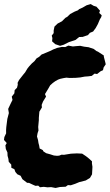

<svg xmlns="http://www.w3.org/2000/svg" viewBox="-29 -912 545 953"><path d="M246.8 21 225 16.8 206.8 17.8 188.2 15.4 169.4 17.4 160.8 9.4 147 10.4 134.6 5 115.2 -4.2 105.6 -4.6 93.6 -13.8 82.2 -22.6 73.2 -39.6 57 -47 47.4 -58.4 42.2 -72.4 27.4 -79.2 26.8 -95 14.4 -109 12.6 -124 8.6 -138.6 7.8 -155.4 0 -172.4 -2.2 -190.6 4.4 -202 -9.2 -217.4 -7.4 -231.6 1.4 -250.2 1.2 -266.2 2.2 -281 7.4 -321.8 15 -350.8 11.6 -371.4 20.2 -389.8 24.8 -399.6 33 -416 29.4 -432.4 42.2 -448.6 43.8 -464.8 55.4 -476.4 59.2 -491.4 58.4 -501 65.4 -514.8 87.2 -542.6 95.6 -552.6 106.8 -571.4 115.6 -582.6 130 -598.2 141.8 -608.2 152.6 -622.4 165.6 -630.2 177.4 -641.4 201.6 -651.2 217.6 -658 236.6 -667.2 254.6 -674.2 278.8 -679.2 294.8 -678.4 310.2 -685.6 332.8 -681.4 348.4 -683 369 -684.6 388.4 -680.4 410.8 -677.6 436.6 -668.8 449.4 -658.8 457.4 -655.4 486 -636.8 486.6 -629.6 493.2 -604.2 495.8 -592.8 485.4 -577.4 482.2 -563.6 470.2 -558.2 453 -544.6 440.4 -546.6 426.6 -535.4 408.6 -533 391.6 -531.8 369 -527.6 346 -525.6 316.2 -525 300.6 -526.6 285.8 -524.2 269.6 -520.6 258.8 -516.6 245 -508.8 232.6 -499.8 220 -488.4 212.4 -475 201.8 -457.4 194.2 -445 199.6 -432.4 184.6 -408.2 177.8 -391.2 179 -378.6 166.4 -357.8 163.8 -327V-316L160.6 -281.6L162 -264.4L157.6 -251.4L154.6 -234.6L159.8 -216.8L162 -202L165.4 -189.4L167.8 -175L183.6 -166.8L186 -161L200.2 -151.6L220.6 -146L238.4 -140.2L254.2 -138.6L265.2 -139.6L276.6 -144.2L288.8 -143.6L323.2 -149.2L352.2 -150.6L362.8 -150.2L378.8 -149.4L398.2 -136.4L413 -124.6L427.6 -111L427.2 -101.8L429.8 -84.2L429.4 -74.8L427.8 -46.6L417.6 -29L396.6 -16.2L364.2 -8L344 0.4L322.4 7.6L308 6.8L297 14.8L268.6 16.2ZM269.2 -684.6 245.2 -692.8 229.6 -706.8 231 -723.2 227.8 -735.2 237.4 -747.6V-760.8L241.4 -780L257.2 -795.2L278.6 -806.4L295.8 -823.6L305 -828.6L319.2 -842.4L341.6 -854.4L358 -861L363.8 -866.6L381.2 -874.4L400.8 -885.8L421.2 -891.8L435.6 -883.2L449.8 -878.8L467.4 -858.8L463.4 -848L475.8 -835.8L473.2 -826.8L466.4 -815.4L456.8 -792.6L446 -773L433.2 -755.6L417.2 -749L407.6 -737.8L380.6 -728.6L364 -728.4L346.4 -714L312.4 -702.6L287.4 -690Z"/></svg>

Font: Winky Rough
Style: Italic
Weight: 400
Italic angle: -8.97852°
Designer: Simon Atzbach
Foundry: typofactur
Version: Version 1.206